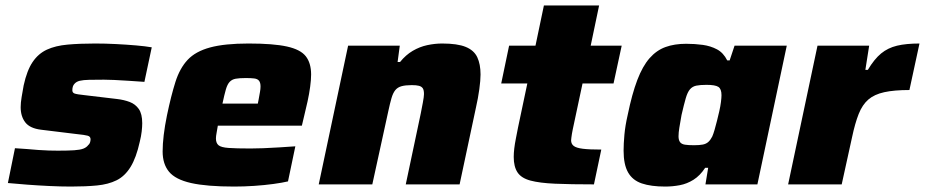

<svg xmlns="http://www.w3.org/2000/svg" viewBox="-20 -678 3401 706"><path d="M241 8Q204 8 162 6Q120 4 80 1Q40 -2 9 -5L35 -133Q57 -132 79 -130Q101 -128 121.5 -126.5Q142 -125 160 -124.5Q178 -124 193 -124Q231 -124 253 -125.5Q275 -127 286.5 -131.5Q298 -136 304 -144Q309 -148 311 -154Q313 -160 313 -166Q313 -176 302.5 -179Q292 -182 262 -185L131 -201Q90 -206 73 -228Q56 -250 56 -284Q56 -300 59.5 -321Q63 -342 67 -364Q79 -419 100 -450Q121 -481 152.5 -495.5Q184 -510 228.5 -514Q273 -518 330 -518Q367 -518 406.5 -516Q446 -514 480.5 -511Q515 -508 538 -504L511 -377Q481 -379 452 -381Q423 -383 399.5 -384Q376 -385 362 -385Q329 -385 307.5 -384.5Q286 -384 273.5 -381Q261 -378 254 -370Q250 -366 248 -360Q246 -354 246 -346Q246 -337 254.5 -334Q263 -331 292 -328L410 -314Q436 -311 457 -303Q478 -295 490.5 -277Q503 -259 503 -225Q503 -212 501 -194.5Q499 -177 494 -157Q481 -98 460 -64Q439 -30 408.5 -15Q378 0 336.5 4Q295 8 241 8Z M841 8Q740 8 682.5 -5Q625 -18 601.5 -46.5Q578 -75 578 -121Q578 -148 582 -181.5Q586 -215 594 -254Q609 -326 625 -376.5Q641 -427 670 -458Q699 -489 752.5 -503.5Q806 -518 894 -518Q985 -518 1035 -507Q1085 -496 1104.5 -471Q1124 -446 1124 -404Q1124 -385 1120.5 -359Q1117 -333 1111 -305.5Q1105 -278 1099 -254L1090 -216H781Q779 -203 776.5 -190Q774 -177 774 -169Q774 -152 783.5 -144Q793 -136 820.5 -134Q848 -132 901 -132Q921 -132 948 -133Q975 -134 1006 -136Q1037 -138 1066 -140L1039 -11Q1018 -6 985 -1.5Q952 3 914.5 5.5Q877 8 841 8ZM798 -297H928L931 -312Q934 -329 936 -340Q938 -351 938 -360Q938 -374 932.5 -381Q927 -388 915 -389.5Q903 -391 884 -391Q860 -391 846.5 -388.5Q833 -386 824.5 -377Q816 -368 810.5 -349Q805 -330 798 -297Z M1152 0 1260 -510H1450L1442 -450H1451Q1472 -476 1497.5 -491Q1523 -506 1551 -512Q1579 -518 1606 -518Q1662 -518 1692.5 -505.5Q1723 -493 1735 -467.5Q1747 -442 1747 -404Q1747 -383 1742.5 -350Q1738 -317 1730 -282L1670 0H1472L1527 -260Q1531 -280 1535 -301.5Q1539 -323 1539 -332Q1539 -347 1534.5 -353.5Q1530 -360 1520.5 -362.5Q1511 -365 1494 -365Q1471 -365 1456.5 -361Q1442 -357 1433.5 -346.5Q1425 -336 1419.5 -317Q1414 -298 1408 -270L1349 0Z M2164 0Q2078 0 2021 -2.5Q1964 -5 1930.5 -14Q1897 -23 1883 -44Q1869 -65 1869 -101Q1869 -115 1871 -132Q1873 -149 1877 -169Q1881 -189 1885 -210L1919 -371H1823L1852 -510H1949L1980 -658H2183L2152 -510H2266L2236 -371H2122L2086 -202Q2084 -194 2083 -186Q2082 -178 2081 -172Q2080 -166 2080 -162Q2080 -149 2089.5 -141.5Q2099 -134 2123 -131Q2147 -128 2191 -128Z M2426 8Q2374 8 2340 -3.5Q2306 -15 2289.5 -44Q2273 -73 2273 -124Q2273 -149 2276 -182.5Q2279 -216 2288 -255Q2304 -333 2323.5 -384Q2343 -435 2368.5 -464Q2394 -493 2427 -505Q2460 -517 2503 -517Q2535 -517 2564 -513Q2593 -509 2616.5 -496.5Q2640 -484 2654 -456H2663L2681 -510H2873L2765 0H2574L2584 -61H2573Q2554 -32 2530 -17Q2506 -2 2479.5 3Q2453 8 2426 8ZM2532 -144Q2552 -144 2564.5 -146.5Q2577 -149 2585 -156.5Q2593 -164 2599 -176Q2603 -185 2607.5 -200.5Q2612 -216 2616.5 -234Q2621 -252 2625 -269.5Q2629 -287 2631 -303Q2633 -319 2633 -328Q2633 -351 2621.5 -358.5Q2610 -366 2578 -366Q2554 -366 2540 -363Q2526 -360 2517 -349.5Q2508 -339 2501.5 -316.5Q2495 -294 2486 -255Q2481 -227 2478 -208.5Q2475 -190 2475 -177Q2475 -163 2480.5 -155.5Q2486 -148 2498.5 -146Q2511 -144 2532 -144Z M2878 0 2986 -510H3176L3162 -421H3171Q3195 -461 3220 -481.5Q3245 -502 3278.5 -510Q3312 -518 3361 -518L3324 -347Q3268 -347 3231.5 -339Q3195 -331 3173 -312Q3151 -293 3137.5 -259Q3124 -225 3113 -173L3075 0Z"/></svg>

Font: Saira SemiExpanded ExtraBold
Style: Italic
Weight: 800
Width: 6
Italic angle: -12°
Designer: Hector Gatti with collaboration of the Omnibus-Type team
Foundry: Omnibus-Type
Version: Version 1.101